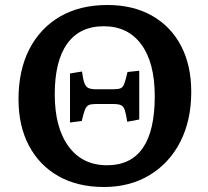

<svg xmlns="http://www.w3.org/2000/svg" viewBox="-20 -734 831 768"><path d="M396 14Q291 14 214.5 -29Q138 -72 96 -151Q54 -230 54 -337Q54 -453 97.5 -537.5Q141 -622 220.5 -668Q300 -714 410 -714Q512 -714 587.5 -671.5Q663 -629 704 -551Q745 -473 745 -367Q745 -253 701.5 -167.5Q658 -82 579 -34Q500 14 396 14ZM408 -73Q599 -73 599 -349Q599 -483 545.5 -556Q492 -629 395 -629Q299 -629 249 -559.5Q199 -490 199 -357Q199 -223 254.5 -148Q310 -73 408 -73ZM260 -244V-440L308 -448Q312 -417 317.5 -402Q323 -387 333.5 -382Q344 -377 364 -377H434Q453 -377 462.5 -381Q472 -385 477.5 -400Q483 -415 490 -446L537 -451V-256L489 -247Q484 -279 479 -294Q474 -309 463.5 -313.5Q453 -318 433 -318H363Q345 -318 335.5 -314Q326 -310 320 -295.5Q314 -281 307 -250Z"/></svg>

Font: Literata SemiBold
Style: Regular
Weight: 600
Designer: Latin by Veronika Burian and Jose Scaglione. Greek by Irene Vlachou. Cyrillic by Vera Evstafieva.
Foundry: TypeTogether
Version: Version 3.103; ttfautohint (v1.8.4.7-5d5b);gftools[0.9.29]